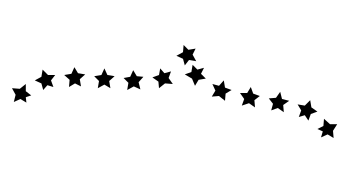

<svg xmlns="http://www.w3.org/2000/svg" viewBox="-151 -445 582 320"><g transform="rotate(90 140.0 -285.0)"><path d="M89 -302 78 -299 73 -288 67 -299 55 -300 63 -308 61 -320 71 -315 82 -321 80 -309ZM150 -17 138 -20 127 -14 128 -27 120 -37H132L139 -46L142 -37L151 -38L145 -28ZM114 -52 108 -63 96 -65 105 -74V-86L114 -79L125 -83L122 -73L130 -66L119 -63ZM105 -101 103 -113 92 -118 102 -124 104 -136 112 -127 124 -129 119 -119 125 -109 113 -110ZM107 -151 105 -163 94 -168 105 -173 107 -185 115 -176 127 -178 121 -168 127 -157 115 -159ZM110 -200 108 -211 97 -216 107 -222 108 -233 117 -225 129 -228 124 -217 130 -206 118 -208ZM109 -248 105 -259 94 -261 102 -268 99 -279 110 -275 120 -282 119 -269 127 -259 116 -258ZM88 -315 96 -323 93 -334 103 -329 111 -337 113 -325 123 -319 111 -314 104 -302 100 -313ZM120 -348 123 -359 114 -367 126 -369 130 -380 136 -370 148 -369 140 -359 141 -347 131 -353ZM135 -394V-406L125 -412L136 -416L140 -427L147 -418L159 -419L152 -409L156 -397L145 -401ZM144 -442 143 -454 133 -461 145 -464 148 -476 155 -466 167 -467 160 -457 164 -446 153 -449ZM154 -490 156 -502 147 -511 159 -513 166 -523 170 -512 181 -508 172 -502 175 -492 164 -496ZM178 -534 187 -544V-556L198 -549L210 -550L204 -540L209 -529L199 -532L195 -523L190 -533Z"/></g></svg>

Font: Santa christmas start
Style: Regular
Weight: 400
Designer: MUHAMMAD YONI
Version: Version 001.000